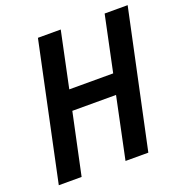

<svg xmlns="http://www.w3.org/2000/svg" viewBox="-128 -827 896 941"><g transform="rotate(-20 319.5 -357.0)"><path d="M20 0H139L207 -320H435L368 0H487L639 -714H519L458 -424H229L290 -714H171Z"/></g></svg>

Font: Noto Sans SemiCondensed SemiBold
Style: Italic
Weight: 600
Width: 4
Italic angle: -12°
Designer: Monotype Design Team
Foundry: Monotype Imaging Inc.
Version: Version 2.013